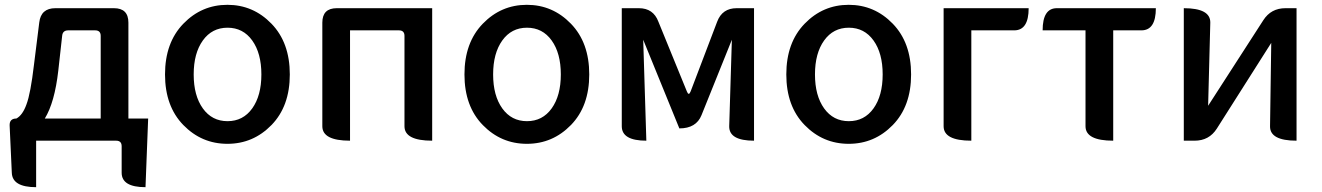

<svg xmlns="http://www.w3.org/2000/svg" viewBox="-20 -584 5489 797"><path d="M222 -291Q207 -159 166 -92H398V-435Q398 -458 375 -458H263Q240 -458 238 -435ZM130 0V193Q31 193 29 133L20 -63Q19 -92 48 -92Q74 -106 90 -151Q107 -196 121 -315L143 -491Q150 -550 210 -550H453Q513 -550 513 -490V-92H595L584 193Q485 193 485 133V23Q485 0 462 0Z M1107 -65Q1031 13 924 13Q817 13 741 -65Q665 -143 665 -275Q665 -407 741 -485.5Q817 -564 924 -564Q1031 -564 1107 -485.5Q1183 -407 1183 -275Q1183 -143 1107 -65ZM784 -275Q784 -187 822 -134Q860 -81 924.5 -81Q989 -81 1027 -134Q1065 -187 1065 -275Q1065 -363 1027 -416Q989 -469 924.5 -469Q860 -469 822 -416Q784 -363 784 -275Z M1433 0Q1318 0 1318 -60V-490Q1318 -550 1378 -550H1774V0Q1659 0 1659 -60V-435Q1659 -458 1636 -458H1433V0Z M2350 -65Q2274 13 2167 13Q2060 13 1984 -65Q1908 -143 1908 -275Q1908 -407 1984 -485.5Q2060 -564 2167 -564Q2274 -564 2350 -485.5Q2426 -407 2426 -275Q2426 -143 2350 -65ZM2027 -275Q2027 -187 2065 -134Q2103 -81 2167.5 -81Q2232 -81 2270 -134Q2308 -187 2308 -275Q2308 -363 2270 -416Q2232 -469 2167.5 -469Q2103 -469 2065 -416Q2027 -363 2027 -275Z M2663 0Q2561 0 2561 -60V-550H2632Q2692 -550 2713 -494L2831 -205Q2839 -184 2847 -205L2957 -494Q2978 -550 3038 -550H3110V0Q3006 0 3007 -60L3018 -419L2892 -106Q2870 -51 2800 -51L2650 -419L2663 0Z M3686 -65Q3610 13 3503 13Q3396 13 3320 -65Q3244 -143 3244 -275Q3244 -407 3320 -485.5Q3396 -564 3503 -564Q3610 -564 3686 -485.5Q3762 -407 3762 -275Q3762 -143 3686 -65ZM3363 -275Q3363 -187 3401 -134Q3439 -81 3503.5 -81Q3568 -81 3606 -134Q3644 -187 3644 -275Q3644 -363 3606 -416Q3568 -469 3503.5 -469Q3439 -469 3401 -416Q3363 -363 3363 -275Z M4012 0Q3897 0 3897 -60V-550H4250Q4250 -458 4190 -458H4012V0Z M4601 0Q4486 0 4486 -60V-458H4308Q4308 -550 4367 -550H4778Q4778 -458 4718 -458H4601V0Z M4894 0V-550Q5005 -550 5004 -490L4995 -145L5224 -500Q5256 -550 5316 -550H5362V0Q5251 0 5252 -60L5257 -406L5031 -50Q4999 0 4939 0Z"/></svg>

Font: Swei Half Moon CJK TC
Style: Medium
Weight: 500
Version: Version 2.125